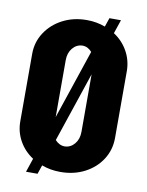

<svg xmlns="http://www.w3.org/2000/svg" viewBox="-89 -827 716 934"><g transform="rotate(10 269.0 -360.0)"><path d="M503 -194Q503 -135 472.5 -87.5Q442 -40 389 -12.5Q336 15 270 15H269H268Q220 15 177 -1L162 43H105L128 -25Q84 -54 59.5 -98Q35 -142 35 -194V-527Q35 -585 66 -632.5Q97 -680 150 -707.5Q203 -735 268 -735H269H270Q317 -735 360 -719L375 -763H432L409 -695Q452 -667 477 -623Q502 -579 503 -527ZM201 -525V-244L316 -586Q296 -609 269 -609Q240 -608 220.5 -584.5Q201 -561 201 -525ZM337 -195V-479L221 -134Q242 -111 269 -111Q298 -112 317.5 -135.5Q337 -159 337 -195Z"/></g></svg>

Font: Akshar
Style: Bold
Weight: 700
Designer: Tall Chai
Foundry: Tall Chai
Version: Version 1.000